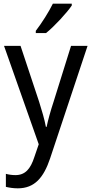

<svg xmlns="http://www.w3.org/2000/svg" viewBox="-20 -786 499 1046"><path d="M371 -756V-766H268C246 -721 208 -661 175 -618V-606H231C276 -642 346 -718 371 -756ZM2 -536 191 0 167 70C146 135 117 168 64 168C45 168 26 165 12 161V232C29 236 51 240 77 240C169 240 218 181 253 77L457 -536H367L272 -232C255 -181 241 -129 234 -95H230C222 -138 208 -184 193 -232L92 -536Z"/></svg>

Font: Noto Sans Sinhala SemiCondensed
Style: Regular
Weight: 400
Width: 4
Designer: Jelle Bosma - Monotype Design Team
Foundry: Monotype Imaging Inc.
Version: Version 2.006